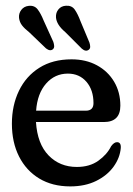

<svg xmlns="http://www.w3.org/2000/svg" viewBox="-20 -656 474 686"><path d="M410 -278.5Q410 -220 351 -220H108.5Q113.5 -142 153.5 -100.8Q193.5 -59.5 254.5 -59.5Q300.5 -59.5 331.5 -81.8Q362.5 -104 377 -133.5Q387.5 -148 398 -148Q413 -148 411.5 -127Q408.5 -92 385.8 -60.5Q363 -29 323.5 -9.5Q284 10 231 10Q167 10 120.2 -18.2Q73.5 -46.5 48 -97Q22.5 -147.5 22.5 -214Q22.5 -279.5 47.8 -331.8Q73 -384 120.8 -414Q168.5 -444 235.5 -444Q287 -444 326.2 -422.8Q365.5 -401.5 387.8 -364Q410 -326.5 410 -278.5ZM222.5 -393Q176 -393 144.8 -357.5Q113.5 -322 109 -260.5H286.5Q314 -260.5 314 -287.5Q314 -334.5 288.8 -363.8Q263.5 -393 222.5 -393ZM267.5 -580.5 299.5 -504Q302 -496.5 302.2 -489.5Q302.5 -482.5 297.5 -478.5Q286.5 -470 272.5 -482L213 -541.5Q182 -567.5 180 -594Q179 -610.5 188.8 -622.5Q198.5 -634.5 215.5 -635.5Q236.5 -637 247.2 -621.5Q258 -606 267.5 -580.5ZM136 -582.5 170.5 -506.5Q173 -499 173.5 -492Q174 -485 169.5 -480.5Q159.5 -471.5 144.5 -483L84 -541Q68 -553.5 59 -565Q50 -576.5 48 -592Q46.5 -608 56 -620.5Q65.5 -633 82 -635Q103 -637.5 114.5 -622.5Q126 -607.5 136 -582.5Z"/></svg>

Font: Fraunces 144pt S100
Style: Regular
Weight: 400
Version: Version 1.000; ttfautohint (v1.8.3)